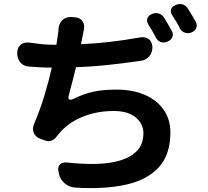

<svg xmlns="http://www.w3.org/2000/svg" viewBox="-20 -874 1040 960"><path d="M740 -804Q757 -812 774 -806.5Q791 -801 801 -785Q811 -769 821.5 -750.5Q832 -732 838 -721Q848 -704 842 -689Q836 -674 818 -666Q800 -658 783.5 -664Q767 -670 759 -687Q752 -701 741 -720Q730 -739 722 -751Q712 -768 717 -782.5Q722 -797 740 -804ZM859 -849Q876 -857 893 -852Q910 -847 920 -830Q930 -814 941 -796Q952 -778 958 -767Q967 -750 961.5 -735Q956 -720 938 -712Q921 -705 904.5 -710.5Q888 -716 879 -733Q872 -748 860.5 -767Q849 -786 841 -798Q831 -814 835.5 -828Q840 -842 859 -849ZM66 -608Q66 -635 82.5 -649.5Q99 -664 126 -661Q161 -656 190.5 -653Q220 -650 262 -650L268 -691Q271 -712 272 -717Q273 -722 272.5 -721.5Q272 -721 272 -727Q274 -756 291.5 -773Q309 -790 338 -789L350 -788Q379 -787 392 -769Q405 -751 399 -723Q398 -718 395.5 -706Q393 -694 391 -684L385 -653Q455 -656 529 -664.5Q603 -673 681 -687Q708 -691 724.5 -678Q741 -665 742 -638Q742 -611 726 -592Q710 -573 684 -570Q608 -559 526.5 -550Q445 -541 360 -538Q351 -502 342 -466Q333 -430 324 -398Q316 -366 346 -379Q398 -405 447 -415.5Q496 -426 563 -426Q644 -426 704.5 -399.5Q765 -373 798.5 -325Q832 -277 832 -212Q832 -100 773 -36.5Q714 27 606.5 50Q499 73 356 64Q327 62 304.5 43.5Q282 25 275 -3L274 -9Q266 -36 278.5 -50.5Q291 -65 320 -61Q394 -53 461.5 -54.5Q529 -56 582 -72Q635 -88 666 -121Q697 -154 697 -209Q697 -254 659 -286.5Q621 -319 548 -319Q462 -319 389 -288.5Q316 -258 271 -201Q267 -197 265.5 -195Q264 -193 263 -191Q253 -177 238 -171Q223 -165 207 -171L184 -179Q158 -188 149 -209.5Q140 -231 151 -256Q179 -321 201.5 -394.5Q224 -468 239 -536Q201 -536 178.5 -537.5Q156 -539 127 -541Q99 -542 82.5 -561Q66 -580 66 -608Z"/></svg>

Font: Chiron GoRound TC
Style: Bold
Weight: 700
Designer: Ryoko NISHIZUKA 西塚涼子 (kana, bopomofo & ideographs); Paul D. Hunt (Latin, Greek & Cyrillic); Sandoll Communications 산돌커뮤니
Foundry: Adobe
Version: Version 1.000;hotconv 1.1.1;makeotfexe 2.6.0